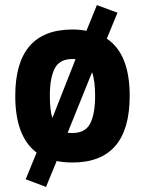

<svg xmlns="http://www.w3.org/2000/svg" viewBox="-20 -627 570 755"><path d="M265 -511Q292 -511 320 -506L361 -607L442 -577L400 -475Q490 -415 490 -250Q490 12 265 12Q230 12 203 6L161 108L81 78L124 -27Q40 -90 40 -250Q40 -511 265 -511ZM265 -104Q316 -104 335 -142Q354 -180 354 -250Q354 -310 342 -343L246 -105Q252 -104 265 -104ZM176 -250Q176 -193 186 -163L277 -394Q273 -395 265 -395Q214 -395 195 -357.5Q176 -320 176 -250Z"/></svg>

Font: TypoPRO Titillium Maps
Style: 999 wt
Weight: 900
Designer: Campivisivi
Foundry: Accademia di Belle Arti di Urbino and students of MA course of Visual design
Version: Version 001.001